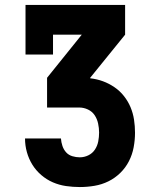

<svg xmlns="http://www.w3.org/2000/svg" viewBox="-20 -540 640 775"><path d="M302 215Q274 215 246.5 211Q219 207 193.5 196Q168 185 146.5 166.5Q125 148 110.5 124.5Q96 101 88.5 74Q81 47 81 19H226Q227 34 232 49Q237 64 247 75Q257 86 272 90.5Q287 95 302 95Q320 95 336.5 87Q353 79 363 64Q373 49 376.5 31Q380 13 380 -5Q380 -23 376 -41.5Q372 -60 362 -75Q352 -90 335 -98Q318 -106 300 -106H170V-226L310 -400H194V-320H83V-520H485V-400L344 -226V-224Q371 -221 395.5 -212Q420 -203 442 -188Q464 -173 480.5 -152Q497 -131 507 -107Q517 -83 521 -57Q525 -31 525 -4Q525 25 519.5 54.5Q514 84 500.5 110.5Q487 137 465.5 158Q444 179 417.5 192Q391 205 361.5 210Q332 215 302 215Z"/></svg>

Font: Iosevka Etoile Heavy
Style: Regular
Weight: 900
Designer: Belleve Invis
Foundry: Belleve Invis
Version: Version 22.1.2; ttfautohint (v1.8.4)